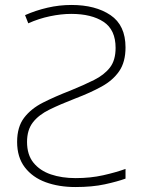

<svg xmlns="http://www.w3.org/2000/svg" viewBox="-20 -744 584 774"><path d="M268 -724Q365 -724 425.5 -683Q486 -642 486 -553Q486 -494 460.5 -457Q435 -420 389.5 -395Q344 -370 286 -348Q224 -324 180 -302.5Q136 -281 112.5 -250.5Q89 -220 89 -172Q89 -120 115 -88Q141 -56 185 -41Q229 -26 285 -26Q345 -26 396 -37.5Q447 -49 486 -63V-24Q453 -12 402.5 -1Q352 10 284 10Q217 10 164 -9.5Q111 -29 80 -69.5Q49 -110 49 -172Q49 -232 77 -269Q105 -306 153.5 -330.5Q202 -355 264 -379Q318 -401 359 -421.5Q400 -442 423 -471.5Q446 -501 446 -551Q446 -624 397.5 -656Q349 -688 267 -688Q227 -688 181.5 -678.5Q136 -669 94 -650L81 -683Q124 -702 171.5 -713Q219 -724 268 -724Z"/></svg>

Font: Noto Sans ExtraLight
Style: Regular
Weight: 200
Designer: Monotype Design Team
Foundry: Monotype Imaging Inc.
Version: Version 2.007